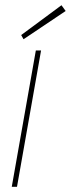

<svg xmlns="http://www.w3.org/2000/svg" viewBox="-20 -714 271 734"><path d="M25 0 117 -521H137L45 0ZM70 -564 61 -580 215 -694 231 -672Z"/></svg>

Font: DM Sans 10pt Thin
Style: Italic
Weight: 250
Italic angle: -10°
Version: Version 4.004;gftools[0.9.30]